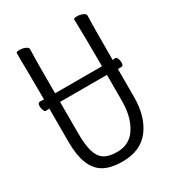

<svg xmlns="http://www.w3.org/2000/svg" viewBox="-173 -808 846 926"><g transform="rotate(-30 250.0 -345.5)"><path d="M239 -40Q309 -40 345 -97.5Q381 -155 381 -242V-387H120V-210Q120 -149 131 -111Q142 -73 167.5 -56.5Q193 -40 239 -40ZM130 -12Q59 -57 59 -198V-385L41 -384Q32 -384 29 -394Q24 -406 24 -418Q24 -437 37 -437L59 -436Q58 -628 57 -648V-695Q57 -702 75 -702Q93 -702 107.5 -695.5Q122 -689 122 -680L121 -639Q120 -620 120 -440V-435H381V-440Q381 -595 378 -697Q378 -704 396 -704Q414 -704 428.5 -697.5Q443 -691 443 -682L442 -645Q441 -628 441 -441V-435L455 -437Q463 -437 467.5 -426.5Q472 -416 472 -404Q472 -385 461 -385H441V-230Q441 -121 390.5 -54Q340 13 239 13Q169 13 130 -12Z"/></g></svg>

Font: Moon Stars Kai HW Light
Style: Regular
Weight: 300
Designer: GuiWonder
Version: Version 1.101